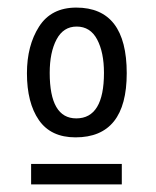

<svg xmlns="http://www.w3.org/2000/svg" viewBox="-20 -720 410 506"><path d="M301 -234H62V-288H301ZM182 -650Q147 -650 129 -616Q111 -582 111 -528Q111 -408 181 -408Q254 -408 254 -528Q254 -582 236 -616Q218 -650 182 -650ZM181 -700Q314 -700 314 -527Q314 -358 179 -358Q114 -358 82.5 -403.5Q51 -449 51 -527Q51 -600 83 -650Q115 -700 181 -700Z"/></svg>

Font: Gudea
Style: Regular
Weight: 400
Designer: Agustina Mingote
Foundry: Agustina Mingote
Version: Version 1.002